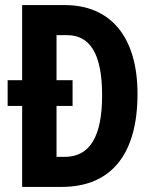

<svg xmlns="http://www.w3.org/2000/svg" viewBox="-20 -734 607 754"><path d="M235 -714H67V-419H10V-318H67V0H222C419 0 520 -131 520 -365C520 -593 411 -714 235 -714ZM243 -596C332 -596 381 -525 381 -360C381 -198 333 -118 234 -118H202V-318H265V-419H202V-596Z"/></svg>

Font: Noto Sans Gurmukhi UI ExtraCondensed
Style: Bold
Weight: 700
Width: 2
Designer: Jelle Bosma - Monotype Design Team
Foundry: Monotype Imaging Inc.
Version: Version 2.004